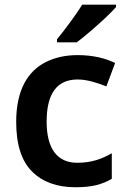

<svg xmlns="http://www.w3.org/2000/svg" viewBox="-20 -786 541 816"><path d="M473.1 -766.1H329.1C303.2 -723.1 251.5 -654.3 222.2 -619.1V-606H306.2C322.3 -618.2 341.3 -633.3 363.3 -652.3C385.3 -670.9 406.2 -689.9 426.8 -709C446.8 -728 462.4 -743.7 473.1 -755.9ZM299.8 9.8C335.4 9.8 364.7 6.8 388.7 1C412.1 -4.9 434.1 -13.7 455.1 -25.9V-134.8C412.1 -109.9 368.2 -94.2 308.1 -94.2C224.1 -94.2 178.2 -153.3 178.2 -269C178.2 -388.7 222.2 -448.2 310.1 -448.2C348.6 -448.2 390.6 -435.1 432.1 -418.9L469.2 -518.1C431.6 -537.1 377.9 -551.8 310.1 -551.8C259.3 -551.8 214.4 -542 175.3 -522.5C96.7 -483.4 48.8 -401.4 48.8 -268.1C48.8 -171.9 71.3 -101.6 116.2 -57.1C160.6 -12.7 222.2 9.8 299.8 9.8Z"/></svg>

Font: Noto Reveo Sans
Style: Regular
Weight: 600
Designer: Monotype Design Team
Foundry: Monotype Imaging Inc.
Version: Version 2.007